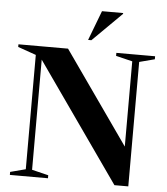

<svg xmlns="http://www.w3.org/2000/svg" viewBox="-61 -989 910 1049"><g transform="rotate(5 394.0 -464.5)"><path d="M116 -38.5V-665.5L16.5 -700.5V-715H288.5L644 -209V-676.5L553.5 -698.5V-715H766V-698.5L682 -676.5V6H606L150.5 -642.5V-38.5L241 -16.5V0H32V-16.5ZM393.5 -772 455.5 -935H571.5V-930.5L411.5 -772Z"/></g></svg>

Font: Newsreader 72pt SemiBold
Style: Regular
Weight: 600
Designer: Hugues Gentile
Foundry: Production Type
Version: Version 1.003; ttfautohint (v1.8.3)